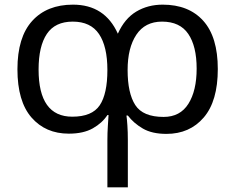

<svg xmlns="http://www.w3.org/2000/svg" viewBox="-20 -566 1012 826"><path d="M680 -546Q792 -546 854.5 -476.5Q917 -407 917 -269Q917 -131 856.5 -60.5Q796 10 696 10Q634 10 594.5 -13Q555 -36 530 -69H524Q526 -56 528 -27Q530 2 530 36V240H442V39Q442 5 444 -24.5Q446 -54 447 -71H442Q420 -37 379.5 -14Q339 9 276 9Q176 9 115.5 -60.5Q55 -130 55 -268Q55 -406 118.5 -476Q182 -546 294 -546Q431 -546 487 -421Q516 -486 566 -516Q616 -546 680 -546ZM293 -473Q217 -473 181.5 -420Q146 -367 146 -267Q146 -64 291 -64Q376 -64 409 -113Q442 -162 442 -265Q442 -366 406 -419.5Q370 -473 293 -473ZM677 -473Q604 -473 566.5 -416.5Q529 -360 529 -265Q529 -165 562 -114Q595 -63 684 -63Q755 -63 790.5 -119.5Q826 -176 826 -271Q826 -367 790 -420Q754 -473 677 -473Z"/></svg>

Font: BC Sans
Style: Regular
Weight: 400
Designer: Monotype Design Team
Province of B.C.
Foundry: Monotype Imaging Inc.
Version: Version 2.000;GOOG;noto-source:20170915:90ef993387c0